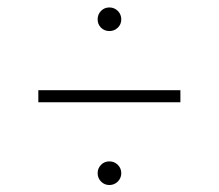

<svg xmlns="http://www.w3.org/2000/svg" viewBox="-20 -499 602 528"><path d="M280.8 -413.6Q267.1 -413.6 257.8 -422.9Q248.5 -432.1 248.5 -445.8Q248.5 -459.5 257.8 -469Q267.1 -478.5 280.8 -478.5Q294.4 -478.5 304 -469Q313.5 -459.5 313.5 -445.8Q313.5 -432.1 304 -422.9Q294.4 -413.6 280.8 -413.6ZM476.1 -217.8H85.4V-251H476.1ZM280.8 9.8Q267.1 9.8 257.8 0.2Q248.5 -9.3 248.5 -22.9Q248.5 -36.1 257.8 -45.7Q267.1 -55.2 280.8 -55.2Q294.4 -55.2 304 -45.7Q313.5 -36.1 313.5 -22.9Q313.5 -9.3 304 0.2Q294.4 9.8 280.8 9.8Z"/></svg>

Font: Kumbh Sans ExtraLight
Style: Regular
Weight: 250
Version: Version 1.005